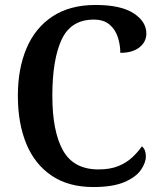

<svg xmlns="http://www.w3.org/2000/svg" viewBox="-20 -744 645 774"><path d="M356 10Q256 10 188 -36Q120 -82 86 -164.5Q52 -247 52 -358Q52 -467 87 -549.5Q122 -632 192 -678Q262 -724 365 -724Q467 -724 518.5 -690.5Q570 -657 570 -609Q570 -575 542 -553Q514 -531 465 -531Q465 -563 455 -594Q445 -625 421.5 -645Q398 -665 358 -665Q266 -665 228.5 -584.5Q191 -504 191 -358Q191 -214 234 -137.5Q277 -61 377 -61Q424 -61 457 -74.5Q490 -88 513 -109.5Q536 -131 552 -154Q568 -141 568 -114Q568 -88 548 -59Q528 -30 481.5 -10Q435 10 356 10Z"/></svg>

Font: Noto Serif Sinhala SemiCondensed SemiBold
Style: Regular
Weight: 600
Width: 4
Designer: Jelle Bosma - Monotype Design Team
Foundry: Monotype Imaging Inc.
Version: Version 2.007; ttfautohint (v1.8.4.7-5d5b)